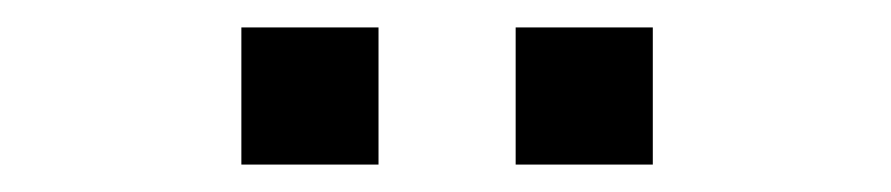

<svg xmlns="http://www.w3.org/2000/svg" viewBox="-20 -653 650 140"><path d="M156 -533H256V-633H156ZM356 -533H456V-633H356Z"/></svg>

Font: Necto Mono
Style: Regular
Weight: 400
Designer: Marco Condello
Foundry: Collletttivo
Version: Version 1.300;Glyphs 3.2 (3217)